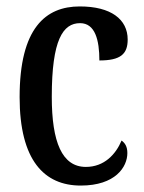

<svg xmlns="http://www.w3.org/2000/svg" viewBox="-20 -567 447 597"><path d="M231 10C339 10 376 -48 376 -91C376 -111 369 -122 358 -130C340 -87 304 -48 247 -48C173 -48 141 -125 141 -266C141 -444 176 -495 229 -495C276 -495 289 -442 289 -379C355 -379 377 -399 377 -444C377 -507 325 -547 228 -547C122 -547 41 -480 41 -265C41 -68 118 10 231 10Z"/></svg>

Font: Noto Serif Georgian ExtraCondensed Medium
Style: Regular
Weight: 500
Width: 2
Designer: Monotype Design Team, Akaki Razmadze
Foundry: Google LLC
Version: Version 2.003